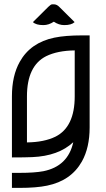

<svg xmlns="http://www.w3.org/2000/svg" viewBox="-20 -747 504 911"><path d="M72.3 144.5H36.6V73.2H72.3Q144 73.2 185.5 65.4Q302.7 42 327.6 -72.3Q257.8 -6.8 132.8 -1.5Q99.1 0 36.6 0V-289.6Q36.6 -387.7 73.7 -453.6Q124.5 -544.9 238.3 -568.4Q289.6 -579.1 370.1 -579.1H405.3V-142.6Q405.3 -46.4 368.7 19Q317.4 110.4 203.6 133.8Q152.8 144.5 72.3 144.5ZM107.9 -71.3Q189.5 -72.3 243.2 -98.6Q334.5 -144.5 334.5 -289.6V-507.8Q252.9 -506.8 199.2 -480.5Q107.9 -434.6 107.9 -289.6ZM284.7 -627.9Q259.3 -627.9 235.4 -644Q210.9 -627.9 186 -627.9Q150.9 -627.9 136.2 -642.1Q205.1 -710.9 209.5 -714.8Q220.7 -726.1 227.5 -726.6H235.8Q250.5 -726.1 262.2 -713.4Q265.6 -710.4 334 -642.1Q319.3 -627.9 284.7 -627.9Z"/></svg>

Font: Greenwashing Machine
Style: Regular
Weight: 400
Designer: Tup Wanders
Foundry: Free font, DO NOT SELL
Version: Version 1.00;August 10, 2023;FontCreator 11.5.0.2430 64-bit